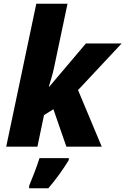

<svg xmlns="http://www.w3.org/2000/svg" viewBox="-20 -780 667 1021"><path d="M13 0 173 -760H339L269 -428Q264 -402 254.5 -369Q245 -336 240 -320H243L437 -549H627L395 -301L521 0H333L264 -199L214 -168L179 0ZM135 221V208Q148 177 164 135Q180 93 190 61H346V71Q324 107 296.5 145.5Q269 184 237 221Z"/></svg>

Font: Noto Sans Disp ExtBd
Style: Italic
Weight: 800
Italic angle: -12°
Designer: Monotype Design Team
Foundry: Monotype Imaging Inc.
Version: Version 2.000;GOOG;noto-source:20170915:90ef993387c0